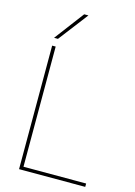

<svg xmlns="http://www.w3.org/2000/svg" viewBox="-134 -981 741 1051"><g transform="rotate(15 236.0 -455.5)"><path d="M83 0V-700H103V-19H458V0ZM82 -744 208 -911H232L104 -744Z"/></g></svg>

Font: Georama ExtraCondensed Thin Thin
Style: Regular
Weight: 250
Version: Version 1.001